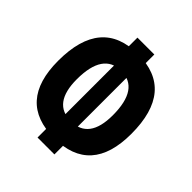

<svg xmlns="http://www.w3.org/2000/svg" viewBox="-198 -843 982 982"><g transform="rotate(45 293.0 -351.5)"><path d="M293 -47.9Q28.3 -47.9 28.3 -342.8Q28.3 -655.3 293 -655.3Q557.6 -655.3 557.6 -342.8Q557.6 -47.9 293 -47.9ZM231.4 9.8V-101.6L247.6 -132.3V-580.6L231.4 -609.4V-712.9H353.5V-609.4L337.4 -580.6V-132.3L353.5 -101.6V9.8ZM293 -169.4Q423.3 -169.4 423.3 -342.8Q423.3 -534.2 293 -534.2Q162.6 -534.2 162.6 -342.8Q162.6 -169.4 293 -169.4Z"/></g></svg>

Font: Cascadia Code
Style: Regular
Weight: 400
Monospace: yes
Designer: Aaron Bell
Foundry: Saja Typeworks
Version: Version 2106.017